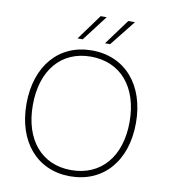

<svg xmlns="http://www.w3.org/2000/svg" viewBox="-96 -982 941 1070"><g transform="rotate(10 374.0 -447.0)"><path d="M372.5 7.5C560.5 7.5 683.5 -133 683.5 -348C683.5 -563.5 560.5 -704.5 372.5 -704.5C186.5 -704.5 64 -564 64 -348C64 -133.5 186.5 7.5 372.5 7.5ZM100 -348C100 -545.5 205.5 -669.5 372.5 -669.5C541 -669.5 647.5 -545.5 647.5 -348C647.5 -151.5 541 -27.5 372.5 -27.5C205.5 -27.5 100 -151.5 100 -348ZM281 -756.5H310L420.5 -901H386.5ZM436.5 -756.5H465.5L580.5 -901H542.5Z"/></g></svg>

Font: HK Grotesk ExtraLight
Style: Regular
Weight: 200
Designer: Alfredo Marco Pradil
Foundry: Hanken Design Co.
Version: Version 3.001;FEAKit 1.0